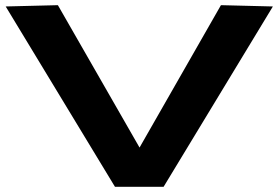

<svg xmlns="http://www.w3.org/2000/svg" viewBox="-20 -723 1078 743"><path d="M425 0 2 -698 204 -703 520 -152 835 -703 1036 -698 613 0Z"/></svg>

Font: Georama ExtraExtended SemiBold
Style: Regular
Weight: 600
Width: 8
Designer: Jean-Baptiste Levee
Foundry: Production Type
Version: Version 1.000